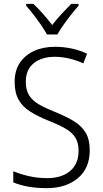

<svg xmlns="http://www.w3.org/2000/svg" viewBox="-20 -967 533 997"><path d="M446 -187Q446 -93 384 -41.5Q322 10 223 10Q169 10 125.5 2Q82 -6 49 -20V-78Q84 -63 129.5 -52.5Q175 -42 225 -42Q300 -42 344 -79Q388 -116 388 -184Q388 -225 371.5 -252Q355 -279 319.5 -299.5Q284 -320 228 -342Q176 -363 137 -387.5Q98 -412 77 -448.5Q56 -485 56 -542Q56 -600 83 -640.5Q110 -681 157 -702.5Q204 -724 265 -724Q312 -724 354.5 -714.5Q397 -705 432 -688L413 -638Q375 -655 337.5 -663.5Q300 -672 264 -672Q196 -672 155 -638.5Q114 -605 114 -543Q114 -499 131.5 -471.5Q149 -444 183 -424.5Q217 -405 265 -386Q322 -363 362.5 -338.5Q403 -314 424.5 -278.5Q446 -243 446 -187ZM224 -788Q212 -810 193 -837.5Q174 -865 153.5 -891.5Q133 -918 116 -937V-947H153Q177 -925 203 -895.5Q229 -866 251 -837Q274 -867 299 -894Q324 -921 350 -947H388V-937Q370 -917 349 -890.5Q328 -864 309 -837Q290 -810 278 -788Z"/></svg>

Font: Noto Sans Kannada SemiCondensed Light
Style: Regular
Weight: 300
Width: 4
Designer: Jelle Bosma - Monotype Design Team
Foundry: Monotype Imaging Inc.
Version: Version 2.005; ttfautohint (v1.8.4.7-5d5b)